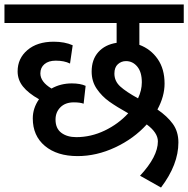

<svg xmlns="http://www.w3.org/2000/svg" viewBox="-40 -674 844 861"><path d="M585 -571V-473Q636 -454 667 -409.5Q698 -365 698 -299Q698 -242 666 -183Q710 -153 735 -118.5Q760 -84 760 -35Q760 64 682 167L588 114Q668 28 668 -40Q668 -79 618 -116Q560 -52 476.5 -13Q393 26 308 26Q216 26 161.5 -19.5Q107 -65 107 -143Q107 -189 135 -229Q87 -256 63 -286Q39 -316 39 -354Q39 -412 83 -449.5Q127 -487 201 -487Q250 -487 286 -471L274 -389Q248 -402 210 -402Q178 -402 159.5 -386.5Q141 -371 141 -345Q141 -307 191 -277Q232 -300 282 -300Q320 -300 344 -289L335 -209Q319 -215 291 -215Q253 -215 231 -193Q209 -171 209 -138Q209 -98 235 -78.5Q261 -59 302 -59Q368 -59 429.5 -88.5Q491 -118 535 -166Q483 -195 450 -218.5Q417 -242 394 -275.5Q371 -309 371 -353Q371 -407 401 -440.5Q431 -474 483 -482V-571H-20V-654H784V-571ZM596 -305Q596 -351 575.5 -375.5Q555 -400 525 -400Q504 -400 488.5 -386Q473 -372 473 -344Q473 -310 499.5 -286Q526 -262 579 -233Q596 -269 596 -305Z"/></svg>

Font: Martel Sans SemiBold
Style: Regular
Weight: 600
Designer: Dan Reynolds and Mathieu Réguer
Foundry: Dan Reynolds and Mathieu Réguer
Version: Version 1.002; ttfautohint (v1.1) -l 5 -r 5 -G 72 -x 0 -D la